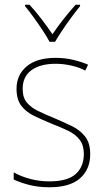

<svg xmlns="http://www.w3.org/2000/svg" viewBox="-20 -783 444 813"><path d="M362 -130Q362 -66 319 -28Q276 10 189 10Q141 10 101.5 -0.5Q62 -11 38 -23V-53Q71 -35 109.5 -25Q148 -15 189 -15Q266 -15 300.5 -46Q335 -77 335 -131Q335 -168 317.5 -191Q300 -214 269 -229Q238 -244 199 -259Q158 -276 124 -292.5Q90 -309 70 -335.5Q50 -362 50 -407Q50 -466 93 -502Q136 -538 215 -538Q255 -538 290.5 -529.5Q326 -521 353 -509L341 -484Q318 -497 283.5 -505Q249 -513 215 -513Q151 -513 113.5 -486Q76 -459 76 -407Q76 -370 93.5 -349Q111 -328 140.5 -313.5Q170 -299 207 -284Q247 -267 282.5 -250Q318 -233 340 -205.5Q362 -178 362 -130ZM190 -606Q178 -628 159.5 -656Q141 -684 121.5 -711Q102 -738 86 -757V-763H105Q130 -736 156 -702Q182 -668 202 -638Q245 -701 300 -763H319V-757Q302 -736 282 -709Q262 -682 244 -655Q226 -628 213 -606Z"/></svg>

Font: Noto Sans Myanmar UI SemiCondensed Thin
Style: Regular
Weight: 100
Width: 4
Designer: Monotype Design Team
Foundry: Monotype Imaging Inc.
Version: Version 2.103; ttfautohint (v1.8.4.7-5d5b)